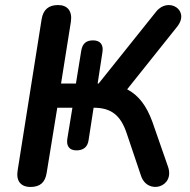

<svg xmlns="http://www.w3.org/2000/svg" viewBox="-20 -733 755 761"><path d="M101 8C139 8 159 -10 165 -48L207 -306H267L247 -184C242 -154 255 -137 283 -137C309 -137 327 -149 331 -177L351 -306C420 -306 458 -277 482 -205L539 -36C565 41 674 9 646 -72L584 -250C561 -313 530 -355 484 -379L682 -627C735 -693 647 -747 599 -687L371 -402H367L386 -526C391 -556 377 -573 349 -573C322 -573 307 -561 302 -532L281 -402H222L261 -647C267 -689 248 -713 210 -713C172 -713 151 -694 145 -657L50 -58C43 -16 62 8 101 8Z"/></svg>

Font: SN Pro Semibold
Style: Italic
Weight: 600
Italic angle: -9°
Designer: Tobias Whetton
Foundry: Supernotes
Version: Version 1.001;Glyphs 3.2 (3249)